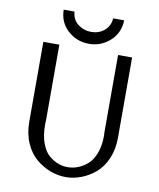

<svg xmlns="http://www.w3.org/2000/svg" viewBox="-97 -965 881 1063"><g transform="rotate(10 343.5 -433.5)"><path d="M174 -889H235Q238 -843 271 -818.5Q304 -794 344 -794Q387 -794 418 -819.5Q449 -845 452 -889H514Q512 -817 461.5 -772Q411 -727 344 -727Q276 -727 225.5 -772Q175 -817 174 -889ZM94 -245V-694H184V-279Q184 -273 183.5 -261.5Q183 -250 183 -244Q183 -183 199.5 -139Q216 -95 242.5 -73.5Q269 -52 294.5 -43Q320 -34 346 -34Q374 -34 401.5 -44Q429 -54 455.5 -76Q482 -98 498.5 -140.5Q515 -183 515 -240Q515 -243 514.5 -249Q514 -255 514 -258V-694H593V-241Q593 -177 570.5 -125Q548 -73 511.5 -42Q475 -11 432 5.5Q389 22 346 22Q302 22 259 6Q216 -10 178.5 -41Q141 -72 117.5 -125Q94 -178 94 -245Z"/></g></svg>

Font: CMU Sans Serif
Style: Medium
Weight: 500
Version: Version 0.7.0